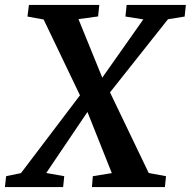

<svg xmlns="http://www.w3.org/2000/svg" viewBox="-52 -763 778 783"><path d="M-32 0 -27 -44.5 33.5 -57 273.5 -373.5 364.5 -445.5 532.5 -684 459.5 -695.5 464.5 -743H706L701 -695.5L633 -684.5L396 -385.5L304 -305.5L136.5 -57.5L210 -44.5L205.5 0ZM323 0 326.5 -44.5 404 -57 305 -305.5 274.5 -373.5 126 -683.5 60 -695.5 66 -743H353L348 -696L268 -685L365.5 -445.5L397 -385.5L554.5 -57.5L625 -44.5L620.5 0Z"/></svg>

Font: Merriweather Light 18pt SemiBold
Style: Italic
Weight: 600
Italic angle: -7.8°
Version: Version 2.101